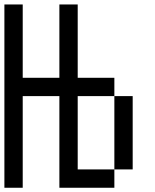

<svg xmlns="http://www.w3.org/2000/svg" viewBox="-20 -937 707 873"><path d="M0 -83.3V-916.7H83.3V-583.3H250V-916.7H333.3V-583.3H500V-500H333.3V-166.7H500V-83.3H250V-500H83.3V-83.3ZM500 -166.7V-500H583.3V-166.7Z"/></svg>

Font: Galmuri11 Condensed
Style: Regular
Weight: 400
Width: 3
Designer: Lee Minseo (quiple)
Version: Version 2.399;hotconv 1.1.1;makeotfexe 2.6.0 DEVELOPMENT